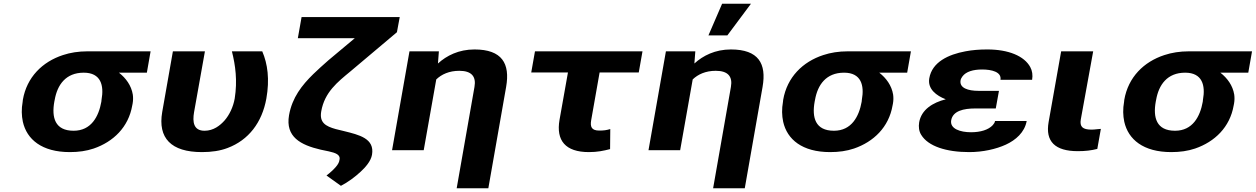

<svg xmlns="http://www.w3.org/2000/svg" viewBox="-20 -802 6704 1025"><path d="M764 -414 784 -528H447C399 -528 355 -521 316 -508C206 -472 123 -390 102 -269L101 -259C94 -220 95 -185 102 -152C123 -58 203 10 353 10C399 10 442 4 480 -9C585 -45 666 -123 686 -239L688 -249C691 -266 691 -282 689 -297C681 -346 652 -385 615 -414ZM427 -414C519 -414 536 -346 522 -269L521 -259C507 -180 467 -104 373 -104C273 -104 255 -175 270 -259L272 -269C286 -349 331 -414 427 -414Z M1058 10C1110 10 1156 3 1195 -12C1307 -54 1379 -148 1402 -276C1420 -378 1409 -461 1380 -528H1218C1237 -453 1248 -371 1233 -276C1225 -231 1205 -189 1179 -159C1155 -132 1120 -104 1072 -104C1013 -104 1007 -151 1016 -203L1074 -528H903L846 -204C822 -65 893 10 1058 10Z M2114 -711H1590L1570 -598H1874L1733 -480C1703 -454 1676 -429 1652 -406C1592 -347 1540 -282 1523 -187C1503 -71 1585 -28 1692 -3L1735 6C1770 14 1800 23 1792 53C1791 63 1785 75 1773 89C1761 103 1744 119 1723 135L1800 190C1837 171 1875 143 1905 115C1930 92 1960 59 1966 24C1981 -63 1897 -82 1817 -102L1772 -113C1719 -128 1684 -147 1695 -208C1713 -310 1782 -364 1851 -421L2099 -630Z M2432 -424C2497 -424 2523 -394 2513 -338L2418 203H2587L2682 -338C2704 -463 2660 -538 2513 -538C2429 -538 2364 -505 2318 -463L2323 -528H2166L2073 0H2242L2309 -378C2337 -405 2378 -424 2432 -424Z M3124 10C3169 10 3202 3 3237 -6L3238 -113C3217 -107 3205 -105 3179 -105C3138 -105 3130 -125 3136 -160L3181 -415H3390L3410 -528H2836L2816 -415H3012L2967 -162C2948 -52 2998 10 3124 10Z M3801 -424C3866 -424 3892 -394 3882 -338L3787 203H3956L4051 -338C4073 -463 4029 -538 3882 -538C3798 -538 3733 -505 3687 -463L3692 -528H3535L3442 0H3611L3678 -378C3706 -405 3747 -424 3801 -424ZM3835 -782 3762 -613H3863L3989 -782Z M4823 -414 4843 -528H4506C4458 -528 4414 -521 4375 -508C4265 -472 4182 -390 4161 -269L4160 -259C4153 -220 4154 -185 4161 -152C4182 -58 4262 10 4412 10C4458 10 4501 4 4539 -9C4644 -45 4725 -123 4745 -239L4747 -249C4750 -266 4750 -282 4748 -297C4740 -346 4711 -385 4674 -414ZM4486 -414C4578 -414 4595 -346 4581 -269L4580 -259C4566 -180 4526 -104 4432 -104C4332 -104 4314 -175 4329 -259L4331 -269C4345 -349 4390 -414 4486 -414Z M5187 -223H5296L5313 -317H5204C5148 -317 5101 -332 5108 -373C5109 -380 5113 -387 5118 -394C5137 -420 5176 -431 5223 -431C5274 -431 5328 -418 5321 -376H5490C5494 -401 5491 -424 5480 -444C5448 -503 5364 -538 5251 -538C5209 -538 5170 -535 5134 -528C5043 -511 4956 -471 4941 -384C4931 -327 4979 -291 5029 -272C4959 -254 4899 -217 4887 -149C4883 -124 4886 -101 4898 -82C4935 -21 5032 10 5154 10C5227 10 5298 -6 5350 -30C5402 -54 5450 -95 5461 -156H5292C5291 -148 5286 -141 5280 -134C5257 -109 5215 -96 5164 -96C5107 -96 5050 -114 5058 -160C5067 -210 5124 -223 5187 -223Z M5734 5C5775 5 5806 1 5838 -7L5857 -114L5835 -112C5826 -111 5817 -110 5807 -110C5760 -110 5743 -125 5750 -165L5816 -528H5645L5578 -150C5560 -47 5612 5 5734 5Z M6644 -414 6664 -528H6327C6279 -528 6235 -521 6196 -508C6086 -472 6003 -390 5982 -269L5981 -259C5974 -220 5975 -185 5982 -152C6003 -58 6083 10 6233 10C6279 10 6322 4 6360 -9C6465 -45 6546 -123 6566 -239L6568 -249C6571 -266 6571 -282 6569 -297C6561 -346 6532 -385 6495 -414ZM6307 -414C6399 -414 6416 -346 6402 -269L6401 -259C6387 -180 6347 -104 6253 -104C6153 -104 6135 -175 6150 -259L6152 -269C6166 -349 6211 -414 6307 -414Z"/></svg>

Font: Asimov
Style: XWidIt
Weight: 500
Designer: Google
Version: Version 2.000980; 2014